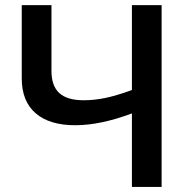

<svg xmlns="http://www.w3.org/2000/svg" viewBox="-20 -734 748 754"><path d="M275.4 -242.2Q174.3 -242.2 119.9 -289.3Q65.4 -336.4 65.4 -426.3V-713.9H182.1V-455.1Q182.1 -396.5 213.1 -368.4Q244.1 -340.3 308.1 -340.3Q349.6 -340.3 392.8 -349.1Q436 -357.9 498 -380.4V-713.9H614.7V0H498V-288.6Q374 -242.2 275.4 -242.2Z"/></svg>

Font: Viking Open Sans Light
Style: Bold
Weight: 600
Foundry: Ascender Corporation
Version: Version 2.001